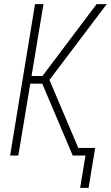

<svg xmlns="http://www.w3.org/2000/svg" viewBox="-20 -755 540 932"><path d="M369 157 395 0H333L230 -243L185 -349H127L69 0H29L150 -735H191L133 -386H186L449 -735H498L220 -367L360 -37H442L410 157Z"/></svg>

Font: Iosevka Curly XLtObl
Style: Regular
Weight: 200
Italic angle: -9°
Monospace: yes
Designer: Belleve Invis
Foundry: Belleve Invis
Version: Version 11.1.0; ttfautohint (v1.8.3)